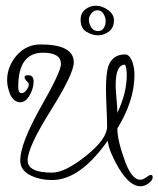

<svg xmlns="http://www.w3.org/2000/svg" viewBox="-20 -614 556 674"><path d="M473 40Q436 40 398 -22Q382 -49 371.5 -73.5Q361 -98 358 -120Q261 18 163 18Q123 18 92 4Q51 -14 51 -51Q51 -109 122 -236Q194 -362 194 -389Q194 -429 131 -429Q44 -429 44 -309Q44 -287 56 -287Q65 -287 73 -298Q81 -308 81 -318Q81 -320 79 -324Q66 -336 66 -343Q66 -350 79 -350Q98 -350 98 -328Q98 -306 86 -283Q71 -255 51 -255Q28 -255 15 -284Q11 -295 8 -307Q5 -319 5 -332Q5 -381 39 -420Q73 -458 122 -458Q239 -458 239 -395Q239 -355 158 -226Q77 -97 77 -51Q77 -8 163 -8Q208 -8 282 -67Q356 -126 356 -170Q356 -181 355.5 -197Q355 -213 354 -235Q353 -258 352.5 -274Q352 -290 352 -301Q352 -355 360 -381Q375 -423 419 -423Q436 -423 446 -393Q452 -374 452 -351Q452 -261 392 -163Q392 -123 415 -59Q440 17 473 17Q482 17 494 8Q505 0 509 0Q516 0 516 8Q516 19 501 30Q487 40 473 40ZM392 -218Q425 -287 425 -351Q425 -375 419 -387Q386 -387 386 -315Q386 -299 389 -267Q392 -234 392 -218ZM324 -490Q305 -490 284 -502Q263 -514 263 -545Q263 -568 279.5 -581Q296 -594 317 -594Q338 -594 359 -579Q380 -564 380 -543Q380 -516 362 -503Q344 -490 324 -490ZM324 -505Q338 -505 344.5 -516Q351 -527 351 -541Q351 -552 343.5 -565Q336 -578 322 -578Q310 -578 301 -567Q292 -556 292 -545Q292 -532 300 -518.5Q308 -505 324 -505Z"/></svg>

Font: Ole
Style: Regular
Weight: 400
Designer: Robert E. Leuschke
Foundry: Robert E. Leuschke
Version: Version 1.010; ttfautohint (v1.8.3)